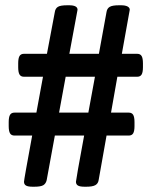

<svg xmlns="http://www.w3.org/2000/svg" viewBox="-20 -706 574 728"><path d="M71 -17Q71 -24 102 -192H35Q23 -192 18 -200.5Q13 -209 13 -228V-243Q13 -262 18 -270.5Q23 -279 35 -279H118L143 -415H71Q59 -415 54 -423.5Q49 -432 49 -451V-466Q49 -485 54 -493.5Q59 -502 71 -502H158L188 -661Q190 -674 199.5 -680Q209 -686 235 -686H242Q274 -686 274 -669L243 -502H355L384 -661Q386 -674 396 -680Q406 -686 431 -686H439Q455 -686 463.5 -681.5Q472 -677 472 -669L442 -502H500Q512 -502 517 -493.5Q522 -485 522 -466V-451Q522 -432 517 -423.5Q512 -415 500 -415H425L401 -279H468Q480 -279 485 -270.5Q490 -262 490 -243V-228Q490 -209 485 -200.5Q480 -192 468 -192H384L354 -23Q352 -10 341.5 -4Q331 2 307 2H301Q283 2 275.5 -2.5Q268 -7 268 -17Q268 -24 299 -192H188L157 -23Q154 -10 144.5 -4Q135 2 110 2H104Q86 2 78.5 -2.5Q71 -7 71 -17ZM315 -279 340 -415H229L204 -279Z"/></svg>

Font: Asap-Medium
Style: Regular
Weight: 500
Designer: Pablo Cosgaya
Foundry: Omnibus-Type
Version: Version 2.000; ttfautohint (v1.8)